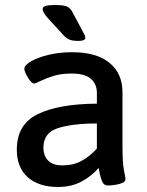

<svg xmlns="http://www.w3.org/2000/svg" viewBox="-20 -738 585 765"><path d="M47 -142Q47 -243 131 -283.5Q215 -324 366 -325V-368Q366 -403 342 -424Q318 -445 265 -445Q224 -445 193.5 -435.5Q163 -426 141.5 -415.5Q120 -405 117 -405Q106 -405 91.5 -428.5Q77 -452 77 -464Q77 -478 103.5 -493.5Q130 -509 173.5 -519.5Q217 -530 266 -530Q365 -530 416.5 -487.5Q468 -445 468 -370V-156Q468 -89 474 -59Q480 -29 480 -25Q480 -11 455.5 -5Q431 1 410 1Q394 1 387.5 -14Q381 -29 377.5 -46Q374 -63 373 -69Q346 -37 305.5 -15Q265 7 211 7Q135 7 91 -31.5Q47 -70 47 -142ZM366 -146V-246Q269 -246 211 -227.5Q153 -209 153 -150Q153 -116 172.5 -97.5Q192 -79 228 -79Q272 -79 305 -97Q338 -115 366 -146ZM230 -601 175 -661Q161 -676 155.5 -685.5Q150 -695 150 -702Q150 -711 162 -714.5Q174 -718 199 -718Q233 -718 246.5 -712Q260 -706 268 -691L308 -616Q309 -613 314.5 -603.5Q320 -594 320 -588Q320 -575 292 -575Q270 -575 257 -580Q244 -585 230 -601Z"/></svg>

Font: Asap-Medium
Style: Regular
Weight: 500
Designer: Pablo Cosgaya
Foundry: Omnibus-Type
Version: Version 2.000; ttfautohint (v1.8)